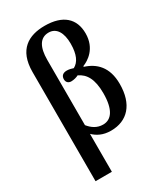

<svg xmlns="http://www.w3.org/2000/svg" viewBox="-240 -867 1041 1202"><g transform="rotate(-30 280.0 -266.0)"><path d="M81 235H199V-39C227 -12 265 10 324 10C443 10 517 -70 517 -217C517 -340 454 -397 375 -422V-427C414 -442 490 -488 490 -598C490 -705 422 -767 291 -767C175 -767 81 -716 81 -554ZM300 -48C256 -48 224 -71 199 -102V-574C199 -664 228 -718 291 -718C348 -718 377 -667 377 -589C377 -511 355 -466 317 -446C306 -450 287 -455 271 -455C243 -455 228 -441 228 -416C228 -394 243 -382 262 -382C282 -382 302 -388 315 -395C367 -371 399 -321 399 -218C399 -101 361 -48 300 -48Z"/></g></svg>

Font: Noto Serif Condensed Semi
Style: Regular
Weight: 600
Width: 3
Designer: Monotype Design Team
Foundry: Monotype Imaging Inc.
Version: Version 1.002